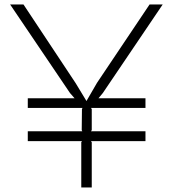

<svg xmlns="http://www.w3.org/2000/svg" viewBox="-20 -830 765 850"><path d="M642.1 -810.1H700.2L435.1 -418L416 -395H624V-352.1H382.8L386.2 -347.2V-253.9L382.8 -249H624V-205.1H382.8L386.2 -200.2V0H339.8V-200.2L342.8 -205.1H103V-249H344.2L341.8 -253.9L342.8 -347.2L345.2 -352.1H103V-395H310.1L290 -418L24.9 -810.1H84L314.9 -461.9L362.8 -382.8L409.2 -462.9Z"/></svg>

Font: Sinkin Sans 200 X Light
Style: Regular
Weight: 200
Designer: Keith Bates
Foundry: K-Type
Version: Sinkin Sans (version 1.0)  by Keith Bates   •   © 2014   www